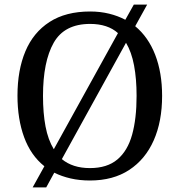

<svg xmlns="http://www.w3.org/2000/svg" viewBox="-20 -775 782 835"><path d="M173 -52Q114 -99 85 -178Q56 -257 56 -359Q56 -470 90.5 -552Q125 -634 195.5 -679.5Q266 -725 372 -725Q416 -725 454.5 -715.5Q493 -706 525 -689L562 -755H620L568 -661Q625 -614 655 -536.5Q685 -459 685 -358Q685 -247 648.5 -164.5Q612 -82 542 -36Q472 10 371 10Q326 10 287 1Q248 -8 216 -24L181 40H122ZM371 -44Q446 -44 490.5 -81.5Q535 -119 554.5 -189Q574 -259 574 -358Q574 -432 563 -490.5Q552 -549 528 -589L249 -83Q296 -44 371 -44ZM493 -631Q471 -651 440.5 -661Q410 -671 372 -671Q260 -671 213.5 -589Q167 -507 167 -358Q167 -283 178 -225Q189 -167 214 -126Z"/></svg>

Font: Noto Serif Gujarati
Style: Regular
Weight: 400
Designer: Universal Thirst, Indian Type Foundry and the Monotype Design Team
Foundry: Monotype Imaging Inc.
Version: Version 2.102